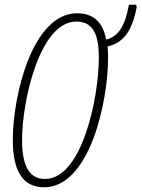

<svg xmlns="http://www.w3.org/2000/svg" viewBox="-20 -780 597 810"><path d="M166 10C357 10 436 -347 436 -538C436 -554 435 -570 434 -584C503 -600 539 -653 557 -752L553 -760H524C507 -668 479 -626 428 -613C413 -690 371 -724 305 -724C118 -724 34 -380 34 -189C34 -53 80 10 166 10ZM170 -25C107 -25 73 -74 73 -190C73 -350 146 -689 302 -689C367 -689 397 -644 397 -537C397 -368 326 -25 170 -25Z"/></svg>

Font: Noto Sans ExtraCondensed ExtraLight
Style: Italic
Weight: 200
Width: 2
Italic angle: -12°
Designer: Monotype Design Team
Foundry: Monotype Imaging Inc.
Version: Version 2.013